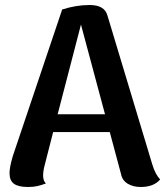

<svg xmlns="http://www.w3.org/2000/svg" viewBox="-20 -732 663 766"><path d="M619 -16Q593 14 542 14Q511 14 489.5 1Q468 -12 463 -37L418 -205H192L159 -76Q152 -50 152 -32Q152 -11 163 0Q144 7 128.5 10.5Q113 14 91 14Q53 14 35.5 1Q18 -12 18 -41Q18 -65 31 -109L228 -694Q283 -712 338 -712Q398 -712 409 -669L587 -78Q599 -37 619 -16ZM399 -276 303 -634 210 -276Z"/></svg>

Font: Arima Madurai Black
Style: Regular
Weight: 900
Designer: Joana Correia and Natanael Gama
Foundry: NDISCOVER
Version: Version 1.019